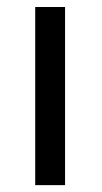

<svg xmlns="http://www.w3.org/2000/svg" viewBox="-20 -539 298 559"><path d="M82.5 0V-518.6H169.4V0Z"/></svg>

Font: Voltaire
Style: Regular
Weight: 400
Designer: Yvonne Schttler
Foundry: Yvonne Schttler
Version: Version 1.003